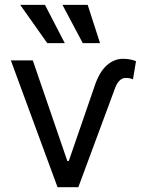

<svg xmlns="http://www.w3.org/2000/svg" viewBox="-20 -783 614 803"><path d="M117.2 -530.3 261.7 -109.4H267.6L374 -418Q393.6 -479.5 425 -508.3Q456.5 -537.1 494.1 -537.1Q524.4 -537.1 548.8 -527.3L536.1 -451.2Q524.4 -457 505.9 -457Q476.1 -457 460 -411.1L307.6 0H220.7L25.4 -530.3ZM64.5 -762.7H168L251 -602.5H177.7ZM241.2 -762.7H346.7L398.4 -602.5H326.2Z"/></svg>

Font: Pretendard
Style: Regular
Weight: 400
Designer: Base glyphs from Inter by Rasmus Andersson; Hangeul glyphs from Noto Sans CJK(Source Han Sans) by Jang Soo-young and Kan
Foundry: Kil Hyung-jin
Version: Version 1.309